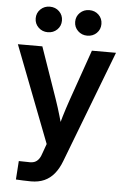

<svg xmlns="http://www.w3.org/2000/svg" viewBox="-62 -782 674 1031"><g transform="rotate(5 275.5 -266.5)"><path d="M63.5 202.1 70.3 102.1 120.6 103Q140.1 104.5 154.1 99.4Q168 94.2 178 80.8Q188 67.4 194.8 44.4L211.4 -2L10.7 -522.5H142.6L238.3 -247.6Q253.9 -202.6 266.8 -157.7Q279.8 -112.8 292.5 -67.4H258.8Q271 -112.8 284.4 -157.7Q297.9 -202.6 313.5 -247.6L409.7 -522.5H539.6L308.1 81.5Q292.5 122.6 269.8 150.1Q247.1 177.7 216.3 191.4Q185.5 205.1 145 205.1Q123.5 205.1 102.8 204.1Q82 203.1 63.5 202.1ZM377.4 -600.6Q347.7 -600.6 327.1 -620.6Q306.6 -640.6 306.6 -669.4Q306.6 -698.7 327.1 -718.5Q347.7 -738.3 377.4 -738.3Q407.7 -738.3 428 -718.5Q448.2 -698.7 448.2 -669.4Q448.2 -640.1 428 -620.4Q407.7 -600.6 377.4 -600.6ZM164.6 -600.6Q134.8 -600.6 114.3 -620.6Q93.8 -640.6 93.8 -669.4Q93.8 -698.7 114.3 -718.5Q134.8 -738.3 164.6 -738.3Q194.8 -738.3 215.1 -718.5Q235.4 -698.7 235.4 -669.4Q235.4 -640.1 215.1 -620.4Q194.8 -600.6 164.6 -600.6Z"/></g></svg>

Font: Inter 28pt SemiBold
Style: Regular
Weight: 600
Designer: Rasmus Andersson
Foundry: rsms
Version: Version 4.001;git-66647c0bb